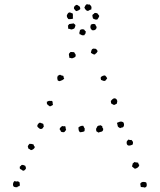

<svg xmlns="http://www.w3.org/2000/svg" viewBox="-20 -857 737 886"><path d="M368.2 -720.7Q372.1 -713.9 376 -711.9Q375 -701.2 372.6 -699.7Q370.1 -698.2 369.1 -694.3Q361.3 -694.3 358.4 -694.3Q350.6 -699.2 349.1 -698.7Q347.7 -698.2 346.7 -700.2Q345.7 -709 347.2 -710.4Q348.6 -711.9 348.6 -716.8Q350.6 -720.7 356.4 -721.7Q362.3 -722.7 368.2 -720.7ZM417 -605.5Q411.1 -605.5 407.2 -608.4Q403.3 -611.3 399.4 -613.3Q401.4 -625 403.8 -628.4Q406.2 -631.8 411.1 -632.8L421.9 -631.8Q423.8 -630.9 426.8 -627.4Q429.7 -624 430.7 -621.1Q425.8 -611.3 422.9 -610.4Q419.9 -609.4 418.9 -606.4ZM316.4 -588.9Q311.5 -586.9 307.6 -588.9Q303.7 -590.8 300.8 -588.9Q298.8 -600.6 298.3 -602.1Q297.9 -603.5 297.9 -606.4Q298.8 -611.3 301.3 -612.8Q303.7 -614.3 305.7 -617.2Q312.5 -617.2 315.4 -616.7Q318.4 -616.2 322.3 -616.2Q324.2 -611.3 327.1 -608.4Q330.1 -605.5 329.1 -599.6Q329.1 -594.7 324.7 -592.8Q320.3 -590.8 316.4 -588.9ZM464.8 -508.8Q467.8 -505.9 470.2 -502.9Q472.7 -500 474.6 -495.1L465.8 -484.4Q460.9 -482.4 456.1 -484.4Q451.2 -486.3 446.3 -488.3Q443.4 -497.1 445.3 -501Q453.1 -508.8 464.8 -508.8ZM246.1 -486.3Q243.2 -499 244.6 -501Q246.1 -502.9 246.1 -506.8Q250 -508.8 254.4 -511.2Q258.8 -513.7 261.7 -508.8Q266.6 -509.8 267.6 -508.3Q268.6 -506.8 272.5 -506.8Q273.4 -498 276.4 -494.1Q271.5 -489.3 267.6 -487.3Q254.9 -481.4 252 -482.9Q249 -484.4 246.1 -486.3ZM518.6 -377.9Q514.6 -377 512.2 -375Q509.8 -373 505.9 -373Q501 -374 498.5 -376.5Q496.1 -378.9 492.2 -379.9Q493.2 -385.7 491.2 -390.6Q501 -403.3 507.8 -403.3Q514.6 -403.3 518.6 -397.5Q522.5 -390.6 521 -387.2Q519.5 -383.8 518.6 -377.9ZM220.7 -390.6Q223.6 -386.7 223.1 -382.3Q222.7 -377.9 224.6 -373Q215.8 -368.2 213.9 -367.2Q211.9 -366.2 210 -366.2L200.2 -373Q195.3 -378.9 196.3 -381.8Q197.3 -384.8 195.3 -386.7Q205.1 -392.6 209.5 -391.6Q213.9 -390.6 218.8 -391.6ZM534.2 -265.6Q532.2 -267.6 528.8 -269Q525.4 -270.5 523.4 -274.4Q521.5 -286.1 519.5 -290Q533.2 -296.9 540.5 -295.9Q547.9 -294.9 550.8 -290Q551.8 -288.1 552.2 -283.7Q552.7 -279.3 551.8 -277.3Q549.8 -269.5 544.9 -269Q540 -268.6 534.2 -265.6ZM178.7 -286.1Q180.7 -284.2 180.7 -280.8Q180.7 -277.3 182.6 -274.4Q177.7 -265.6 177.2 -265.6Q176.8 -265.6 174.8 -263.7Q168.9 -259.8 162.1 -263.7Q158.2 -266.6 155.3 -269.5Q152.3 -272.5 152.3 -274.4Q151.4 -278.3 154.3 -282.7Q157.2 -287.1 161.1 -290Q164.1 -292 168.9 -289.6Q173.8 -287.1 178.7 -286.1ZM281.2 -274.4Q283.2 -268.6 283.2 -265.1Q283.2 -261.7 285.2 -257.8Q280.3 -252 279.8 -251Q279.3 -250 277.3 -248Q273.4 -246.1 269.5 -247.1Q265.6 -248 261.7 -249Q257.8 -258.8 254.9 -260.7Q255.9 -265.6 259.3 -269Q262.7 -272.5 266.6 -275.4Q275.4 -273.4 276.9 -274.4Q278.3 -275.4 281.2 -274.4ZM452.1 -274.4Q451.2 -268.6 454.1 -266.1Q457 -263.7 456.1 -259.8Q456.1 -253.9 450.2 -250Q434.6 -246.1 434.6 -245.1Q431.6 -247.1 429.2 -248.5Q426.8 -250 423.8 -252Q424.8 -254.9 423.8 -257.8Q422.9 -260.7 423.8 -263.7Q427.7 -269.5 427.7 -271Q427.7 -272.5 428.7 -273.4Q434.6 -278.3 438 -277.8Q441.4 -277.3 443.4 -279.3ZM364.3 -276.4Q369.1 -265.6 369.6 -265.6Q370.1 -265.6 371.1 -264.6Q371.1 -261.7 370.6 -258.8Q370.1 -255.9 370.1 -252Q363.3 -248 361.8 -248.5Q360.4 -249 359.4 -248Q348.6 -246.1 348.6 -247.1Q342.8 -252.9 342.8 -258.3Q342.8 -263.7 341.8 -268.6Q345.7 -272.5 351.6 -274.9Q357.4 -277.3 364.3 -276.4ZM572.3 -212.9Q582 -210 583.5 -210.9Q585 -211.9 586.9 -210.9Q593.8 -203.1 593.8 -201.2Q593.8 -193.4 591.8 -189.5Q573.2 -181.6 567.9 -188Q562.5 -194.3 565.4 -205.1ZM134.8 -190.4Q136.7 -181.6 139.2 -181.2Q141.6 -180.7 140.6 -177.7Q136.7 -167 123 -164.1Q115.2 -169.9 110.4 -171.9Q110.4 -176.8 108.9 -178.2Q107.4 -179.7 109.4 -184.6Q111.3 -187.5 112.8 -189.5Q114.3 -191.4 116.2 -193.4Q127 -193.4 134.8 -190.4ZM618.2 -105.5Q618.2 -100.6 619.6 -99.1Q621.1 -97.7 623 -95.7Q621.1 -87.9 615.7 -84Q610.4 -80.1 602.5 -78.1Q600.6 -80.1 596.2 -83Q591.8 -85.9 588.9 -89.8Q589.8 -92.8 590.8 -94.7Q591.8 -96.7 591.8 -101.6Q594.7 -103.5 600.6 -109.4Q605.5 -107.4 609.9 -107.4Q614.3 -107.4 618.2 -105.5ZM96.7 -91.8Q98.6 -85 99.6 -83Q100.6 -81.1 98.6 -77.1Q93.8 -70.3 88.9 -69.3Q84 -68.4 82 -72.3Q71.3 -77.1 71.3 -80.6Q71.3 -84 71.3 -87.9Q73.2 -89.8 75.7 -91.3Q78.1 -92.8 79.1 -95.7Q85 -96.7 88.4 -95.2Q91.8 -93.8 96.7 -91.8ZM654.3 -15.6Q658.2 -6.8 657.2 -4.9Q656.2 -2.9 657.2 1Q653.3 7.8 651.4 7.3Q649.4 6.8 648.4 8.8Q643.6 6.8 639.2 6.8Q634.8 6.8 629.9 5.9Q627.9 -5.9 627.4 -7.3Q627 -8.8 627.9 -10.7Q633.8 -18.6 644.5 -17.6ZM70.3 -15.6Q70.3 -9.8 71.3 -6.8Q72.3 -3.9 70.3 1Q68.4 2.9 64.5 2.9Q60.5 2.9 60.5 6.8Q41 8.8 40 -2.9Q39.1 -14.6 46.9 -21.5Q56.6 -18.6 57.6 -19.5Q62.5 -21.5 64.5 -19.5Q66.4 -17.6 70.3 -15.6ZM401.4 -813.5Q393.6 -811.5 389.2 -808.1Q384.8 -804.7 377.9 -809.6Q371.1 -816.4 371.1 -818.4Q371.1 -820.3 369.1 -821.3Q374 -833 376 -834Q377.9 -835 378.9 -836.9Q383.8 -837.9 386.7 -836.4Q389.6 -835 392.6 -836.9Q400.4 -830.1 400.4 -828.6Q400.4 -827.1 402.3 -825.2ZM331.1 -805.7Q323.2 -813.5 321.3 -817.4Q320.3 -825.2 326.2 -830.6Q332 -835.9 336.9 -834Q348.6 -827.1 349.1 -824.2Q349.6 -821.3 350.6 -815.4Q342.8 -807.6 331.1 -805.7ZM314.5 -795.9Q317.4 -790 316.4 -783.7Q315.4 -777.3 317.4 -771.5Q312.5 -769.5 307.1 -769Q301.8 -768.6 296.9 -768.6Q293.9 -769.5 293 -772.5Q292 -775.4 289.1 -777.3Q289.1 -781.2 288.6 -783.7Q288.1 -786.1 289.1 -788.1Q294.9 -798.8 296.4 -798.3Q297.9 -797.9 299.8 -799.8Q306.6 -798.8 308.6 -797.4Q310.5 -795.9 314.5 -795.9ZM429.7 -767.6Q423.8 -765.6 418.9 -767.1Q414.1 -768.6 409.2 -771.5Q408.2 -775.4 407.2 -778.8Q406.2 -782.2 406.2 -787.1Q408.2 -791 411.1 -792Q414.1 -793 416 -796.9Q419.9 -797.9 422.4 -796.9Q424.8 -795.9 428.7 -795.9Q435.5 -787.1 436.5 -786.1Q439.5 -783.2 436 -777.8Q432.6 -772.5 429.7 -767.6ZM328.1 -738.3Q324.2 -725.6 321.8 -725.1Q319.3 -724.6 316.4 -722.7Q309.6 -719.7 305.2 -722.2Q300.8 -724.6 295.9 -723.6Q293.9 -726.6 294.4 -731Q294.9 -735.4 293 -737.3Q295.9 -742.2 299.8 -746.1Q313.5 -748 320.3 -749Q322.3 -746.1 325.2 -744.6Q328.1 -743.2 328.1 -738.3ZM420.9 -743.2Q420.9 -739.3 423.3 -736.8Q425.8 -734.4 425.8 -730.5Q424.8 -722.7 418.5 -719.2Q412.1 -715.8 404.3 -717.8Q399.4 -724.6 398.4 -725.6Q397.5 -726.6 397.5 -728.5Q396.5 -733.4 397.5 -736.3Q398.4 -739.3 399.4 -743.2Q404.3 -746.1 410.6 -746.6Q417 -747.1 420.9 -743.2Z"/></svg>

Font: Codystar
Style: Light
Weight: 300
Version: Version 1.000